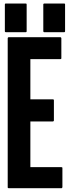

<svg xmlns="http://www.w3.org/2000/svg" viewBox="-20 -1042 440 1059"><path d="M324.2 -116.2Q324.2 -81.1 324.2 -9.8Q324.2 -7.8 323.2 -6.8Q322.3 -5.9 322.3 -5.9Q321.3 -4.9 320.3 -3.9Q318.4 -3.9 318.4 -3.9Q221.7 -3.9 28.3 -3.9Q25.4 -3.9 24.4 -4.9Q22.5 -5.9 22.5 -8.8Q22.5 -111.3 22.5 -317.4Q22.5 -489.3 22.5 -831.1Q22.5 -834 24.4 -835Q25.4 -836.9 28.3 -836.9Q123 -836.9 312.5 -836.9Q315.4 -836.9 316.4 -835Q318.4 -834 318.4 -831.1Q318.4 -794.9 318.4 -720.7Q318.4 -717.8 316.4 -716.8Q315.4 -715.8 312.5 -715.8Q257.8 -715.8 147.5 -715.8Q147.5 -641.6 147.5 -494.1Q189.5 -494.1 271.5 -494.1Q274.4 -494.1 275.4 -493.2Q277.3 -492.2 277.3 -489.3Q277.3 -452.1 277.3 -377.9Q277.3 -375 275.4 -374Q274.4 -372.1 271.5 -372.1Q230.5 -372.1 147.5 -372.1Q147.5 -288.1 147.5 -120.1Q204.1 -120.1 318.4 -120.1Q320.3 -120.1 322.3 -119.1Q324.2 -118.2 324.2 -116.2ZM122.1 -864.3Q85 -864.3 11.7 -864.3Q9.8 -864.3 7.8 -866.2Q6.8 -867.2 6.8 -869.1Q6.8 -918.9 6.8 -1017.6Q6.8 -1019.5 7.8 -1021.5Q9.8 -1022.5 11.7 -1022.5Q48.8 -1022.5 122.1 -1022.5Q124 -1022.5 126 -1021.5Q127 -1019.5 127 -1017.6Q127 -967.8 127 -869.1Q127 -867.2 126 -866.2Q124 -864.3 122.1 -864.3ZM338.9 -1017.6Q338.9 -967.8 338.9 -869.1Q338.9 -867.2 337.9 -866.2Q335.9 -864.3 334 -864.3Q296.9 -864.3 223.6 -864.3Q221.7 -864.3 220.7 -866.2Q218.8 -867.2 218.8 -869.1Q218.8 -888.7 218.8 -925.8Q218.8 -956.1 218.8 -1017.6Q218.8 -1019.5 220.7 -1021.5Q221.7 -1022.5 223.6 -1022.5Q260.7 -1022.5 334 -1022.5Q335.9 -1022.5 337.9 -1021.5Q338.9 -1020.5 338.9 -1018.6Q338.9 -1017.6 338.9 -1017.6Z"/></svg>

Font: Typeface
Style: Regular
Weight: 400
Version: Version 1.0